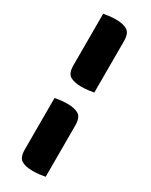

<svg xmlns="http://www.w3.org/2000/svg" viewBox="-213 -728 720 914"><g transform="rotate(30 146.5 -271.5)"><path d="M216 -330Q206 -328 187 -325.5Q168 -323 149 -323Q109 -323 87 -336Q65 -349 65 -393V-676Q75 -678 94 -680.5Q113 -683 132 -683Q172 -683 194 -669.5Q216 -656 216 -612ZM216 133Q206 135 187 137.5Q168 140 149 140Q109 140 87 127Q65 114 65 70V-213Q75 -215 94 -217.5Q113 -220 132 -220Q172 -220 194 -206.5Q216 -193 216 -149Z"/></g></svg>

Font: Baloo Tamma
Style: Regular
Weight: 400
Designer: Divya Kowshik and Ek Type
Foundry: Ek Type
Version: Version 1.007;PS 1.000;hotconv 1.0.88;makeotf.lib2.5.647800